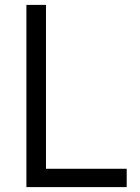

<svg xmlns="http://www.w3.org/2000/svg" viewBox="-20 -765 571 785"><path d="M88 -745H168V-75H498V0H88Z"/></svg>

Font: Eudoxus Sans
Style: Regular
Weight: 400
Designer: Stijn de Vries
Foundry: tokotype
Version: Version 2.005